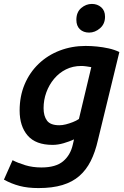

<svg xmlns="http://www.w3.org/2000/svg" viewBox="-54 -770 634 978"><path d="M142 188Q87 188 45.5 177Q4 166 -34 145L10 46Q37 60 74.5 71.5Q112 83 157 83Q230 83 267.5 51.5Q305 20 317 -34L323 -60Q299 -49 270 -40.5Q241 -32 214 -32Q128 -32 87 -79.5Q46 -127 46 -207Q46 -280 71.5 -340.5Q97 -401 143 -445Q189 -489 250.5 -512.5Q312 -536 382 -536Q410 -536 440 -533Q470 -530 499.5 -523.5Q529 -517 554 -505L445 -57Q431 5 408 50.5Q385 96 350 126.5Q315 157 264 172.5Q213 188 142 188ZM248 -132Q264 -132 281.5 -136.5Q299 -141 317 -148Q335 -155 348 -164L411 -428Q399 -430 385.5 -432Q372 -434 360 -434Q317 -434 282 -416.5Q247 -399 221.5 -368.5Q196 -338 182 -299.5Q168 -261 168 -219Q168 -179 185.5 -155.5Q203 -132 248 -132ZM400 -604Q371 -604 353 -621Q335 -638 335 -669Q335 -708 359.5 -729Q384 -750 414 -750Q442 -750 461.5 -733Q481 -716 481 -685Q481 -648 455.5 -626Q430 -604 400 -604Z"/></svg>

Font: Ubuntu Sans Mono SemiBold
Style: Italic
Weight: 600
Italic angle: -13.5°
Monospace: yes
Designer: Dalton Maag Ltd
Foundry: Dalton Maag Ltd
Version: Version 1.006